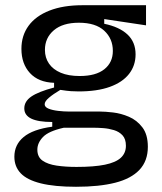

<svg xmlns="http://www.w3.org/2000/svg" viewBox="-20 -540 621 735"><path d="M271 175Q189 175 136.5 162Q84 149 59.5 123.5Q35 98 35 60Q35 14 70.5 -15.5Q106 -45 180 -55V-73Q126 -73 99.5 -86Q73 -99 73 -125Q73 -152 100 -170.5Q127 -189 187 -205V-223Q127 -225 94.5 -260.5Q62 -296 62 -353Q62 -404 89.5 -441.5Q117 -479 169.5 -499.5Q222 -520 295 -520H539V-443L379 -467V-449Q437 -437 468 -408Q499 -379 499 -332Q499 -289 474 -257Q449 -225 400.5 -207.5Q352 -190 281 -190Q267 -190 251.5 -191Q236 -192 211 -196Q184 -180 167.5 -166Q151 -152 151 -141Q151 -130 166 -124Q181 -118 203 -115.5Q225 -113 244 -113H362Q382 -113 412.5 -109.5Q443 -106 473.5 -93Q504 -80 525 -52.5Q546 -25 546 22Q546 76 514 110Q482 144 421 159.5Q360 175 271 175ZM273 99Q340 99 381.5 90.5Q423 82 442.5 64Q462 46 462 18Q462 -8 449 -22Q436 -36 416 -42Q396 -48 375.5 -49.5Q355 -51 341 -51H224Q166 -38 144.5 -15.5Q123 7 123 33Q123 61 143 75Q163 89 197 94Q231 99 273 99ZM285 -249Q347 -249 379.5 -275Q412 -301 412 -345Q412 -392 379 -422.5Q346 -453 282 -453Q220 -453 186 -424Q152 -395 152 -349Q152 -319 167.5 -296.5Q183 -274 212.5 -261.5Q242 -249 285 -249Z"/></svg>

Font: Bricolage Grotesque 17pt
Style: Regular
Weight: 400
Version: Version 1.001;gftools[0.9.33.dev8+g029e19f]